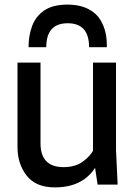

<svg xmlns="http://www.w3.org/2000/svg" viewBox="-20 -802 585 834"><path d="M56 0ZM218 12Q136 12 96 -39Q56 -90 56 -163V-530H156V-179Q156 -77 255 -76Q307 -76 339 -99.5Q371 -123 384 -147V-530H484V-150L491 0H404L393 -73Q338 12 218 12ZM444 -597H367Q367 -701 274 -701Q181 -701 181 -597H104Q104 -647 119.5 -689Q135 -731 172 -756.5Q209 -782 274 -782Q360 -782 406 -730Q444 -681 444 -607Z"/></svg>

Font: Tanohe Sans Medium
Style: Regular
Weight: 500
Designer: Village Type and Design LLC
Foundry: Cooper Hewitt Smithsonian Design Museum
Version: Version 1.00;September 29, 2021;FontCreator 13.0.0.2655 64-b